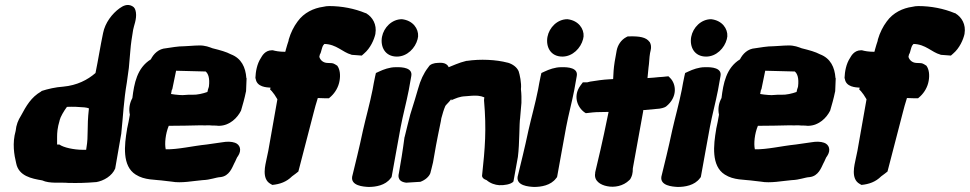

<svg xmlns="http://www.w3.org/2000/svg" viewBox="-20 -728 3839 760"><path d="M42 -210C28 -161 36 -115 44 -82C54 -31 105 -21 147 -14C177 0 220 -7 250 -4H251C287 -3 322 -4 357 -7H360C391 -12 424 -32 436 -61L460 -199C467 -266 470 -332 482 -401L490 -459L496 -528C498 -554 502 -581 507 -610C509 -624 522 -652 518 -679C516 -691 513 -699 503 -704C484 -714 467 -705 453 -695C424 -674 396 -638 388 -597C377 -545 369 -492 358 -439C327 -412 285 -390 230 -385C200 -383 170 -376 145 -368L143 -366C103 -343 84 -309 63 -270C52 -253 44 -233 42 -210ZM216 -251V-252C219 -265 233 -289 245 -305C269 -306 293 -305 314 -303C323 -302 327 -301 332 -299C323 -220 331 -194 322 -142L321 -135H308C273 -135 231 -144 215 -156H206V-186C206 -201 207 -222 216 -251Z M504 -340C493 -320 489 -297 494 -274C491 -255 487 -236 483 -218V-217C472 -153 463 -71 517 -37C553 -14 592 -18 634 -12L660 -9C697 -2 746 -12 782 -15C813 -16 834 -26 853 -27C888 -31 899 -65 907 -81C913 -91 918 -107 922 -110C938 -134 930 -156 910 -163C896 -168 878 -168 861 -165C846 -163 826 -160 798 -156C740 -150 685 -136 636 -137C631 -159 635 -199 648 -230H650C678 -230 745 -231 775 -232C784 -232 794 -231 808 -232C816 -231 824 -231 829 -231C833 -231 837 -231 844 -230H848C890 -231 920 -262 934 -290C941 -314 948 -338 953 -363L954 -367C955 -385 955 -401 956 -417V-418L955 -420C952 -461 936 -497 894 -513C875 -523 853 -529 821 -537C810 -541 792 -549 767 -548C747 -548 723 -545 710 -545C683 -545 659 -540 637 -537C608 -535 588 -515 577 -493C522 -459 511 -397 504 -340ZM657 -356 660 -372 662 -375 677 -448 794 -445C804 -437 811 -419 807 -386L806 -382C804 -378 803 -372 801 -364C785 -358 759 -352 742 -353C718 -354 706 -350 691 -352H690C677 -353 668 -354 657 -356Z M991 -418 992 -417C996 -383 1036 -382 1051 -381L1049 -374L1056 -367C1063 -359 1070 -349 1078 -335L1042 -131L1035 -98C1031 -77 1014 -20 1051 0L1058 4C1088 1 1114 -8 1136 -30C1145 -36 1153 -43 1161 -49L1222 -284C1226 -300 1231 -318 1238 -340L1267 -339H1282L1291 -347C1307 -362 1320 -384 1324 -408C1328 -430 1326 -453 1315 -468C1312 -470 1300 -478 1294 -478C1290 -478 1280 -479 1274 -479C1260 -480 1248 -489 1244 -503C1244 -503 1244 -504 1246 -512C1246 -512 1250 -518 1252 -528C1254 -535 1256 -543 1259 -548C1260 -550 1263 -552 1264 -554C1312 -553 1336 -521 1370 -512L1372 -511L1412 -508L1421 -516C1446 -537 1461 -571 1466 -594V-595C1472 -631 1455 -660 1430 -675L1429 -676H1427C1384 -694 1333 -704 1283 -704C1275 -704 1267 -703 1259 -701C1222 -696 1183 -678 1158 -643C1143 -623 1131 -599 1123 -572L1122 -566C1119 -556 1115 -546 1111 -530C1111 -528 1110 -525 1109 -523H1107C1087 -523 1070 -526 1060 -529H1056C1029 -529 1017 -506 1013 -499C997 -475 992 -444 991 -420Z M1374 -29C1368 7 1417 11 1439 12C1467 12 1505 6 1526 -22L1530 -27L1531 -32C1541 -90 1554 -157 1566 -225C1575 -273 1588 -320 1598 -371L1608 -427C1614 -459 1575 -463 1546 -462C1522 -462 1498 -453 1481 -445L1468 -439L1465 -426C1461 -408 1458 -391 1455 -374C1444 -318 1428 -262 1417 -213C1401 -137 1386 -79 1375 -33ZM1492 -582C1485 -543 1504 -504 1551 -504C1592 -504 1624 -538 1633 -573L1635 -584C1637 -614 1615 -647 1571 -652C1531 -652 1499 -619 1492 -582Z M1581 -184C1578 -159 1574 -135 1570 -108L1559 -43C1558 -38 1549 -10 1587 -5H1590L1638 -8H1643C1663 -15 1679 -29 1684 -44V-45C1685 -50 1691 -70 1694 -85L1706 -153C1710 -177 1716 -202 1725 -248L1727 -260C1732 -278 1736 -293 1743 -309C1749 -317 1760 -326 1767 -337L1766 -331C1785 -339 1799 -346 1822 -347C1841 -349 1858 -350 1872 -349C1882 -348 1889 -346 1896 -343C1897 -343 1897 -343 1897 -342L1896 -333V-330C1906 -214 1900 -143 1888 -31C1890 -23 1895 -19 1906 -15C1921 -2 1940 4 1956 5C1975 6 2002 2 2012 -9L2013 -13L2030 -107C2037 -161 2035 -240 2039 -262V-263L2044 -321V-347C2044 -356 2043 -364 2042 -375C2045 -399 2037 -434 2033 -446C2026 -462 2010 -474 1990 -480H1989C1944 -492 1881 -495 1828 -487H1826C1796 -480 1770 -467 1756 -462C1747 -484 1718 -479 1712 -479C1700 -479 1682 -474 1677 -464C1677 -464 1676 -463 1674 -460C1657 -438 1644 -410 1635 -377L1622 -333L1604 -275C1597 -247 1589 -217 1582 -187Z M2029 -29C2023 7 2072 11 2094 12C2122 12 2160 6 2181 -22L2185 -27L2186 -32C2196 -90 2209 -157 2221 -225C2230 -273 2243 -320 2253 -371L2263 -427C2269 -459 2230 -463 2201 -462C2177 -462 2153 -453 2136 -445L2123 -439L2120 -426C2116 -408 2113 -391 2110 -374C2099 -318 2083 -262 2072 -213C2056 -137 2041 -79 2030 -33ZM2147 -582C2140 -543 2159 -504 2206 -504C2247 -504 2279 -538 2288 -573L2290 -584C2292 -614 2270 -647 2226 -652C2186 -652 2154 -619 2147 -582Z M2278 -390C2244 -344 2270 -296 2299 -280L2326 -283C2344 -285 2366 -284 2389 -285C2362 -152 2349 -102 2336 -46V-43C2330 -12 2357 4 2383 9C2411 15 2447 9 2471 -15L2474 -18L2477 -23C2487 -42 2484 -58 2485 -62C2496 -124 2506 -177 2526 -288V-292C2547 -294 2571 -296 2591 -298C2592 -298 2609 -301 2616 -306C2664 -344 2656 -396 2633 -419L2626 -426L2615 -425C2615 -425 2599 -423 2593 -423H2591C2574 -421 2559 -420 2543 -419C2544 -432 2546 -446 2547 -460C2550 -478 2550 -501 2553 -517L2554 -522C2554 -524 2562 -544 2552 -561V-562H2551C2538 -581 2510 -585 2471 -584H2465L2459 -581C2438 -570 2425 -549 2421 -528L2413 -483C2409 -458 2408 -437 2407 -415C2403 -415 2396 -414 2390 -414C2369 -413 2340 -409 2316 -405L2304 -402H2287Z M2598 -29C2592 7 2641 11 2663 12C2691 12 2729 6 2750 -22L2754 -27L2755 -32C2765 -90 2778 -157 2790 -225C2799 -273 2812 -320 2822 -371L2832 -427C2838 -459 2799 -463 2770 -462C2746 -462 2722 -453 2705 -445L2692 -439L2689 -426C2685 -408 2682 -391 2679 -374C2668 -318 2652 -262 2641 -213C2625 -137 2610 -79 2599 -33ZM2716 -582C2709 -543 2728 -504 2775 -504C2816 -504 2848 -538 2857 -573L2859 -584C2861 -614 2839 -647 2795 -652C2755 -652 2723 -619 2716 -582Z M2836 -340C2825 -320 2821 -297 2826 -274C2823 -255 2819 -236 2815 -218V-217C2804 -153 2795 -71 2849 -37C2885 -14 2924 -18 2966 -12L2992 -9C3029 -2 3078 -12 3114 -15C3145 -16 3166 -26 3185 -27C3220 -31 3231 -65 3239 -81C3245 -91 3250 -107 3254 -110C3270 -134 3262 -156 3242 -163C3228 -168 3210 -168 3193 -165C3178 -163 3158 -160 3130 -156C3072 -150 3017 -136 2968 -137C2963 -159 2967 -199 2980 -230H2982C3010 -230 3077 -231 3107 -232C3116 -232 3126 -231 3140 -232C3148 -231 3156 -231 3161 -231C3165 -231 3169 -231 3176 -230H3180C3222 -231 3252 -262 3266 -290C3273 -314 3280 -338 3285 -363L3286 -367C3287 -385 3287 -401 3288 -417V-418L3287 -420C3284 -461 3268 -497 3226 -513C3207 -523 3185 -529 3153 -537C3142 -541 3124 -549 3099 -548C3079 -548 3055 -545 3042 -545C3015 -545 2991 -540 2969 -537C2940 -535 2920 -515 2909 -493C2854 -459 2843 -397 2836 -340ZM2989 -356 2992 -372 2994 -375 3009 -448 3126 -445C3136 -437 3143 -419 3139 -386L3138 -382C3136 -378 3135 -372 3133 -364C3117 -358 3091 -352 3074 -353C3050 -354 3038 -350 3023 -352H3022C3009 -353 3000 -354 2989 -356Z M3323 -418 3324 -417C3328 -383 3368 -382 3383 -381L3381 -374L3388 -367C3395 -359 3402 -349 3410 -335L3374 -131L3367 -98C3363 -77 3346 -20 3383 0L3390 4C3420 1 3446 -8 3468 -30C3477 -36 3485 -43 3493 -49L3554 -284C3558 -300 3563 -318 3570 -340L3599 -339H3614L3623 -347C3639 -362 3652 -384 3656 -408C3660 -430 3658 -453 3647 -468C3644 -470 3632 -478 3626 -478C3622 -478 3612 -479 3606 -479C3592 -480 3580 -489 3576 -503C3576 -503 3576 -504 3578 -512C3578 -512 3582 -518 3584 -528C3586 -535 3588 -543 3591 -548C3592 -550 3595 -552 3596 -554C3644 -553 3668 -521 3702 -512L3704 -511L3744 -508L3753 -516C3778 -537 3793 -571 3798 -594V-595C3804 -631 3787 -660 3762 -675L3761 -676H3759C3716 -694 3665 -704 3615 -704C3607 -704 3599 -703 3591 -701C3554 -696 3515 -678 3490 -643C3475 -623 3463 -599 3455 -572L3454 -566C3451 -556 3447 -546 3443 -530C3443 -528 3442 -525 3441 -523H3439C3419 -523 3402 -526 3392 -529H3388C3361 -529 3349 -506 3345 -499C3329 -475 3324 -444 3323 -420Z"/></svg>

Font: Vapor
Style: BlkObl
Weight: 900
Foundry: Cannot Into Space Fonts
Version: Version 0.179